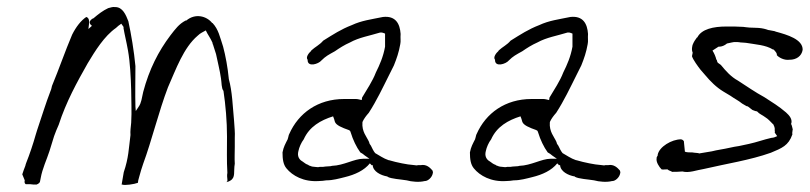

<svg xmlns="http://www.w3.org/2000/svg" viewBox="-20 -528 2290 543"><path d="M50 -18C49 -14 49 -9 53 -7H66C71 -6 77 -6 83 -6C90 -8 93 -13 93 -14L95 -24C100 -52 112 -76 120 -101L133 -143C137 -155 141 -163 146 -175C167 -240 198 -296 228 -349C249 -384 275 -426 308 -449C312 -453 317 -457 323 -461C325 -458 328 -454 330 -451L329 -450C333 -427 337 -413 342 -385C348 -351 350 -309 351 -273C351 -243 353 -214 351 -181C350 -170 348 -156 349 -147V-146C344 -108 344 -82 330 -41L324 -6H326C332 -3 360 -7 370 -11L371 -18C372 -22 373 -26 374 -29C377 -41 381 -53 385 -65C409 -130 429 -213 455 -281C478 -333 499 -393 539 -427C547 -435 554 -437 562 -442C568 -429 575 -421 581 -407V-406C582 -404 581 -403 583 -401V-400L591 -375C595 -355 602 -328 605 -306C607 -294 606 -278 612 -271C618 -231 622 -185 622 -142C622 -108 621 -72 623 -40V-39C620 -24 628 -13 618 -13C622 -13 626 -14 631 -17C647 -26 640 -42 644 -65C643 -82 644 -94 644 -113V-137V-138C645 -154 643 -168 642 -186C638 -228 637 -269 627 -305V-306C624 -337 618 -370 611 -396C602 -423 598 -445 581 -463H580C564 -483 532 -491 507 -470H505C486 -460 476 -446 462 -428C428 -383 402 -332 385 -268C381 -251 380 -237 372 -226L364 -214L363 -227C362 -261 363 -301 363 -341C359 -384 351 -431 343 -468C336 -486 327 -508 306 -508H305C299 -509 294 -507 286 -505C271 -498 258 -488 244 -476H243C234 -471 229 -463 240 -455L230 -446L232 -462C233 -470 231 -478 224 -480C209 -470 195 -452 184 -430C164 -383 147 -333 127 -285C126 -281 125 -275 123 -271C109 -235 98 -198 85 -160C84 -156 83 -153 81 -147C74 -122 64 -92 54 -67L52 -61V-60C48 -50 46 -44 43 -35ZM630 -396H631ZM651 -17H652Z M779 -97C779 -78 781 -63 790 -52C807 -31 839 -13 882 -16C889 -16 896 -17 903 -18H904C921 -18 939 -23 955 -27C984 -34 1010 -46 1026 -66L1030 -62V-61H1034C1035 -43 1057 -32 1075 -29H1076V-28C1087 -22 1112 -21 1130 -18C1144 -14 1166 -12 1181 -16H1182C1190 -16 1202 -26 1204 -38C1205 -41 1204 -43 1203 -46C1196 -54 1186 -64 1170 -61H1162C1160 -60 1156 -60 1152 -61L1134 -63L1117 -66C1106 -68 1090 -72 1080 -75H1079C1064 -80 1052 -89 1041 -95C1036 -101 1033 -108 1029 -116C1027 -118 1024 -123 1024 -126C1017 -142 1003 -155 1005 -182L1006 -185C1010 -193 1015 -200 1023 -209C1045 -243 1062 -279 1081 -317L1094 -343C1102 -363 1108 -380 1112 -403C1114 -412 1112 -420 1113 -432C1111 -461 1099 -484 1063 -480C1029 -473 1003 -470 975 -457C944 -445 923 -431 894 -413C884 -401 872 -396 860 -385V-384C853 -378 844 -366 850 -359V-358C850 -337 881 -347 889 -357C901 -369 909 -373 927 -383C940 -392 954 -401 970 -408C995 -422 1026 -427 1055 -436H1060C1062 -436 1066 -434 1069 -433V-419V-404V-396C1064 -368 1054 -345 1043 -323C1034 -299 1017 -274 1004 -252L1003 -245C998 -246 992 -248 987 -248H953C879 -248 824 -208 798 -149C796 -146 796 -141 794 -136V-135C787 -121 782 -113 779 -97ZM823 -96 824 -101C826 -111 832 -125 839 -134C855 -170 887 -188 922 -199C924 -194 926 -189 927 -184C930 -174 947 -167 967 -160L968 -159H969C969 -159 971 -157 972 -153C978 -133 988 -112 999 -97C1003 -95 1009 -91 1012 -88L1025 -79H1007C982 -79 952 -60 919 -59L915 -58L900 -57L893 -56H884C881 -55 876 -55 871 -56C867 -56 861 -57 857 -59C856 -59 853 -60 851 -62C847 -63 841 -67 836 -71C830 -74 821 -82 823 -96ZM899 -57H900ZM1063 -480Z M1309 -97C1309 -78 1311 -63 1320 -52C1337 -31 1369 -13 1412 -16C1419 -16 1426 -17 1433 -18H1434C1451 -18 1469 -23 1485 -27C1514 -34 1540 -46 1556 -66L1560 -62V-61H1564C1565 -43 1587 -32 1605 -29H1606V-28C1617 -22 1642 -21 1660 -18C1674 -14 1696 -12 1711 -16H1712C1720 -16 1732 -26 1734 -38C1735 -41 1734 -43 1733 -46C1726 -54 1716 -64 1700 -61H1692C1690 -60 1686 -60 1682 -61L1664 -63L1647 -66C1636 -68 1620 -72 1610 -75H1609C1594 -80 1582 -89 1571 -95C1566 -101 1563 -108 1559 -116C1557 -118 1554 -123 1554 -126C1547 -142 1533 -155 1535 -182L1536 -185C1540 -193 1545 -200 1553 -209C1575 -243 1592 -279 1611 -317L1624 -343C1632 -363 1638 -380 1642 -403C1644 -412 1642 -420 1643 -432C1641 -461 1629 -484 1593 -480C1559 -473 1533 -470 1505 -457C1474 -445 1453 -431 1424 -413C1414 -401 1402 -396 1390 -385V-384C1383 -378 1374 -366 1380 -359V-358C1380 -337 1411 -347 1419 -357C1431 -369 1439 -373 1457 -383C1470 -392 1484 -401 1500 -408C1525 -422 1556 -427 1585 -436H1590C1592 -436 1596 -434 1599 -433V-419V-404V-396C1594 -368 1584 -345 1573 -323C1564 -299 1547 -274 1534 -252L1533 -245C1528 -246 1522 -248 1517 -248H1483C1409 -248 1354 -208 1328 -149C1326 -146 1326 -141 1324 -136V-135C1317 -121 1312 -113 1309 -97ZM1353 -96 1354 -101C1356 -111 1362 -125 1369 -134C1385 -170 1417 -188 1452 -199C1454 -194 1456 -189 1457 -184C1460 -174 1477 -167 1497 -160L1498 -159H1499C1499 -159 1501 -157 1502 -153C1508 -133 1518 -112 1529 -97C1533 -95 1539 -91 1542 -88L1555 -79H1537C1512 -79 1482 -60 1449 -59L1445 -58L1430 -57L1423 -56H1414C1411 -55 1406 -55 1401 -56C1397 -56 1391 -57 1387 -59C1386 -59 1383 -60 1381 -62C1377 -63 1371 -67 1366 -71C1360 -74 1351 -82 1353 -96ZM1429 -57H1430ZM1593 -480Z M1837 -80C1835 -70 1844 -56 1851 -49C1855 -48 1860 -49 1867 -49H1868C1870 -46 1876 -45 1881 -42C1889 -42 1900 -42 1909 -43H1910C1929 -38 1950 -47 1970 -50C2034 -65 2101 -75 2160 -96C2191 -109 2210 -116 2221 -148C2221 -149 2220 -152 2221 -155C2221 -156 2221 -158 2222 -162C2221 -164 2220 -174 2217 -178L2218 -179C2221 -191 2213 -201 2203 -210C2182 -228 2165 -238 2142 -253C2116 -267 2092 -284 2067 -300C2047 -311 2033 -327 2019 -344C2016 -347 2011 -349 2009 -352C2008 -354 2008 -356 2007 -359H2006C2004 -368 2000 -377 1995 -385C2001 -389 2006 -392 2012 -396H2014C2021 -396 2029 -399 2036 -405L2050 -408H2051C2051 -408 2053 -409 2056 -409H2066C2070 -409 2073 -408 2074 -408C2080 -408 2084 -407 2088 -407H2089C2118 -402 2145 -401 2166 -388H2168C2171 -384 2176 -380 2177 -375V-372C2182 -366 2197 -357 2212 -359H2213C2232 -359 2247 -369 2250 -387C2251 -417 2205 -430 2176 -438H2175C2172 -439 2172 -440 2170 -440L2154 -443H2153C2145 -446 2137 -448 2126 -449C2119 -449 2110 -450 2100 -450L2090 -451L2082 -452C2074 -452 2064 -453 2057 -453H2034C1998 -453 1964 -446 1952 -422H1951C1946 -415 1943 -411 1940 -404C1939 -401 1938 -400 1938 -398C1936 -389 1937 -384 1939 -379L1937 -369C1940 -359 1954 -340 1961 -331L1974 -316C1989 -298 2006 -281 2026 -269L2046 -257C2057 -249 2068 -244 2079 -235L2091 -228L2095 -227L2108 -217L2116 -214L2121 -213C2128 -205 2136 -203 2145 -196C2152 -192 2160 -183 2166 -177H2167V-176C2169 -172 2172 -167 2171 -159C2171 -159 2172 -156 2171 -153C2173 -150 2176 -146 2178 -143C2170 -140 2171 -139 2161 -138C2139 -133 2121 -126 2098 -121L2070 -115C2062 -114 2052 -112 2043 -110C2026 -106 2008 -104 1993 -100L1957 -94L1955 -95C1952 -95 1948 -96 1945 -96H1944C1941 -97 1937 -97 1933 -97C1930 -97 1922 -97 1917 -99C1916 -108 1915 -119 1914 -129C1912 -131 1911 -133 1906 -134C1880 -134 1844 -113 1840 -90V-88C1838 -85 1837 -83 1837 -82ZM2108 -217H2109ZM2160 -96Z"/></svg>

Font: Scribbler
Style: LtIta
Weight: 300
Designer: Mew Too
Foundry: Cannot Into Space Fonts
Version: Version 1.001